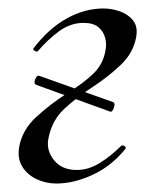

<svg xmlns="http://www.w3.org/2000/svg" viewBox="-20 -419 369 453"><path d="M239 -156 65 -219Q59 -222 63 -232Q67 -242 73 -240L247 -178Q251 -176 250 -170Q249 -164 246 -159Q243 -154 239 -156ZM113 14Q88 14 66 3.5Q44 -7 32.5 -26Q21 -45 25 -71Q32 -112 65 -142.5Q98 -173 137 -198Q179 -224 201.5 -246.5Q224 -269 229 -301Q232 -315 228 -330Q224 -345 212 -355Q200 -365 177 -365Q146 -365 119 -345Q92 -325 69 -298Q67 -296 62 -299Q57 -302 59 -305Q95 -352 137.5 -375.5Q180 -399 224 -399Q244 -399 263.5 -392Q283 -385 294.5 -370Q306 -355 301 -330Q294 -294 266 -267Q238 -240 202 -216Q163 -191 132.5 -163Q102 -135 94 -91Q89 -64 107.5 -41Q126 -18 161 -18Q189 -18 215.5 -34.5Q242 -51 266 -75Q269 -77 273.5 -74.5Q278 -72 276 -68Q243 -27 198.5 -6.5Q154 14 113 14Z"/></svg>

Font: Cormorant Medium
Style: Italic
Weight: 500
Italic angle: -10°
Designer: Christian Thalmann (Catharsis Fonts)
Foundry: Catharsis Fonts
Version: Version 4.000